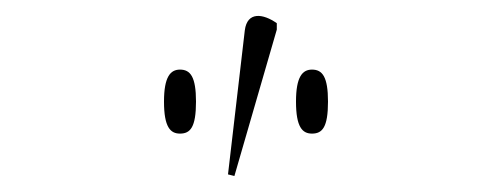

<svg xmlns="http://www.w3.org/2000/svg" viewBox="-20 -825 621 240"><path d="M273 -605 326 -788V-796C309 -808 289 -811 286 -787L265 -607ZM205 -658C218 -658 225 -666 225 -698C225 -729 218 -738 205 -738C193 -738 185 -729 185 -698C185 -666 193 -658 205 -658ZM370 -658C383 -658 390 -666 390 -698C390 -729 383 -738 370 -738C358 -738 350 -729 350 -698C350 -666 358 -658 370 -658Z"/></svg>

Font: Noto Serif Display Thin
Style: Regular
Weight: 100
Designer: Monotype Design Team
Foundry: Monotype Imaging Inc.
Version: Version 2.009